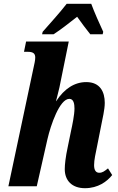

<svg xmlns="http://www.w3.org/2000/svg" viewBox="-20 -978 619 1008"><path d="M201 -798H261C302 -824 337 -853 385 -890C404 -863 436 -820 454 -798H519L522 -811C504 -849 474 -917 459 -958H330C294 -911 237 -849 204 -811ZM426 10C495 10 542 -25 569 -59L547 -94C528 -79 518 -71 501 -71C483 -71 474 -85 474 -111C474 -139 482 -172 490 -212L511 -318C518 -355 530 -402 530 -438C530 -495 506 -547 433 -547C372 -547 318 -513 275 -447H274C278 -464 286 -492 292 -519L341 -760H117L106 -706H126C154 -706 165 -697 165 -676C165 -660 160 -641 156 -622L24 0H173L229 -247C246 -321 293 -459 344 -459C367 -459 371 -432 371 -408C371 -375 359 -318 353 -291L336 -208C324 -153 320 -113 320 -90C320 -30 358 10 426 10Z"/></svg>

Font: Noto Serif Condensed Extra
Style: Italic
Weight: 800
Width: 3
Italic angle: -12°
Designer: Monotype Design Team
Foundry: Monotype Imaging Inc.
Version: Version 1.901